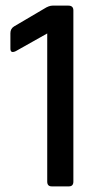

<svg xmlns="http://www.w3.org/2000/svg" viewBox="-20 -663 347 683"><path d="M17 -490V-545Q17 -561 30 -569L137 -632Q154 -643 167 -643H223Q241 -643 241 -626V-17Q241 0 225 0H164Q148 0 148 -17V-544L36 -481Q17 -472 17 -490Z"/></svg>

Font: Rajdhani Semibold
Style: Regular
Weight: 600
Designer: Satya Rajpurohit, Jyotish Sonowal
Foundry: Indian Type Foundry
Version: Version 1.200;PS 1.0;hotconv 1.0.78;makeotf.lib2.5.61930; tt